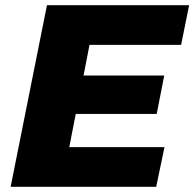

<svg xmlns="http://www.w3.org/2000/svg" viewBox="-20 -720 749 740"><path d="M247 -153H614L582 0H21L161 -700H709L678 -547H325L302 -429H613L584 -281H272Z"/></svg>

Font: Montserrat ExtraBold
Style: Italic
Weight: 800
Italic angle: -11.3°
Designer: Julieta Ulanovsky
Foundry: Julieta Ulanovsky
Version: Version 9.000; ttfautohint (v1.8.4.7-5d5b)